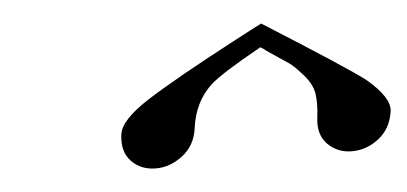

<svg xmlns="http://www.w3.org/2000/svg" viewBox="-30 -841 691 326"><g transform="rotate(-5 315.0 -677.5)"><path d="M629.9 -625Q626 -595.7 605 -579.1Q584 -562.5 558.6 -562.5Q534.2 -562.5 517.6 -579.1Q501 -595.7 504.9 -625Q507.8 -648.4 505.4 -665Q502.9 -681.6 488.3 -698.2Q473.6 -714.8 465.8 -720.2Q458 -725.6 428.7 -745.1Q422.9 -750 418.9 -752Q350.6 -713.9 332 -697.3Q301.8 -669.9 295.9 -625Q292 -595.7 270.5 -579.1Q249 -562.5 224.6 -562.5Q199.2 -562.5 183.1 -579.1Q167 -595.7 170.9 -625Q173.8 -649.4 222.7 -680.7Q271.5 -711.9 378.9 -768.6Q408.2 -784.2 423.8 -792Q566.4 -702.1 593.8 -680.7Q632.8 -647.5 629.9 -625Z"/></g></svg>

Font: okolaks
Style: RegularItalic
Weight: 500
Italic angle: -8°
Version: Version 000.6.0